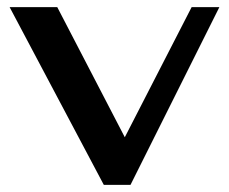

<svg xmlns="http://www.w3.org/2000/svg" viewBox="-20 -510 644 540"><path d="M7 -490H141L331 -124L519 -490H597L347 10H272Z"/></svg>

Font: Fahkwang SemiBold
Style: Regular
Weight: 600
Designer: Suppakit Chalermlarp | Katatrad Co.,Ltd.
Foundry: Cadson Demak Co.,Ltd.
Version: Version 1.000; ttfautohint (v1.6)